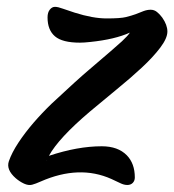

<svg xmlns="http://www.w3.org/2000/svg" viewBox="-20 -525 499 550"><path d="M120.1 -78.6Q202.1 -106 271.5 -106Q317.9 -106 343.3 -80.1Q366.2 -56.6 366.2 -16.6Q366.2 -7.3 360.4 -1.2Q354.5 4.9 344.7 4.9Q335 4.9 324.2 -0.5Q313.5 -5.9 299.3 -12.2Q207 -53.7 96.2 -4.9Q82 1.5 71.8 4.2Q61.5 6.8 48.8 1Q36.1 -4.9 24.9 -14.6Q-2.9 -39.1 5.4 -63.2Q13.7 -87.4 32.5 -116Q51.3 -144.5 75.7 -172.9Q100.1 -201.2 128.4 -228.5Q203.1 -298.3 236.3 -326.2Q312.5 -391.1 329.3 -406.7Q346.2 -422.4 352.1 -431.6Q309.1 -412.1 238.8 -404.8Q220.7 -402.8 209 -402.8Q158.7 -402.8 137.5 -420.9Q116.2 -439 116.2 -475.1Q116.2 -489.3 122.6 -497.3Q128.9 -505.4 137.5 -505.4Q146 -505.4 159.9 -500.2Q173.8 -495.1 193.8 -488.8Q246.1 -472.2 285.6 -472.2Q325.2 -472.2 340.8 -476.1Q356.4 -480 368.7 -484.4L391.1 -493.2Q401.4 -497.1 411.6 -497.1Q421.9 -497.1 429.9 -490.5Q438 -483.9 444.8 -474.6Q459.5 -453.6 459.5 -434.6Q459.5 -415.5 439 -388.4Q418.5 -361.3 386.2 -331.3Q354 -301.3 314.9 -269.5L237.8 -205.6Q147.9 -129.4 120.1 -78.6ZM113.8 -65.4Q115.2 -66.4 114.7 -66.4Q113.8 -66.4 113.8 -65.4Z"/></svg>

Font: Courgette
Style: Regular
Weight: 400
Designer: Karolina Lach
Foundry: Sorkin Type Co.
Version: Version 1.002